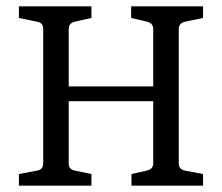

<svg xmlns="http://www.w3.org/2000/svg" viewBox="-20 -589 703 609"><path d="M624 -532 566 -520Q547 -515 547 -497V-71Q547 -52 566 -48L624 -37V0H397V-37L446 -48Q466 -53 466 -71V-268H198V-70Q198 -52 217 -48L270 -37V0H40V-37L98 -48Q117 -51 117 -71V-497Q117 -517 98 -520L40 -532V-569H270V-532L216 -520Q198 -515 198 -497V-315H466V-497Q466 -515 447 -520L396 -532V-569H624Z"/></svg>

Font: Yrsa
Style: Regular
Weight: 400
Designer: Anna Giedrys (Yrsa+Rasa design), David Brezina (Yrsa art-direction, Rasa art-direction, design)
Foundry: Rosetta Type Foundry
Version: Version 2.004